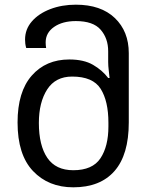

<svg xmlns="http://www.w3.org/2000/svg" viewBox="-20 -790 645 820"><path d="M293 10Q187 10 121 -59.5Q55 -129 55 -267Q55 -398 115.5 -467Q176 -536 276 -536Q338 -536 377.5 -513Q417 -490 442 -457H448Q447 -468 444.5 -488.5Q442 -509 442 -525V-571Q442 -626 410 -663Q378 -700 304 -700Q247 -700 211 -675Q175 -650 175 -609Q175 -603 175.5 -597Q176 -591 177 -585H92Q89 -595 88 -604Q87 -613 87 -621Q87 -665 116 -698.5Q145 -732 194.5 -751Q244 -770 304 -770Q411 -770 470.5 -713Q530 -656 530 -563V-267Q530 -129 469 -59.5Q408 10 293 10ZM293 -63Q375 -63 409 -114Q443 -165 443 -250V-266Q443 -358 410 -410.5Q377 -463 288 -463Q217 -463 181.5 -408Q146 -353 146 -265Q146 -169 182 -116Q218 -63 293 -63Z"/></svg>

Font: Go Noto Current
Style: Regular
Weight: 400
Designer: Monotype Design Team
Foundry: Monotype Imaging Inc.
Version: Version 2.007; ttfautohint (v1.8) -l 8 -r 50 -G 200 -x 14 -D